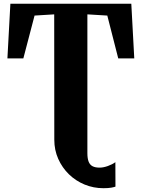

<svg xmlns="http://www.w3.org/2000/svg" viewBox="-20 -763 764 1036"><path d="M538 252.5Q484.5 252.5 436.5 232.8Q388.5 213 352 177.5Q315.5 142 294.2 94.2Q273 46.5 273 -9L272.5 -685.5L166.5 -679L106 -448H20L36 -743H688.5L704.5 -448H618L559 -679L451.5 -685.5V63.5Q451.5 92 458.2 109.2Q465 126.5 479.5 134Q494 141.5 517.5 141.5Q537.5 141.5 562 132.8Q586.5 124 602.5 112L603 244Q597 246.5 581 249.5Q565 252.5 538 252.5Z"/></svg>

Font: Merriweather 60pt Black
Style: Regular
Weight: 900
Version: Version 2.100